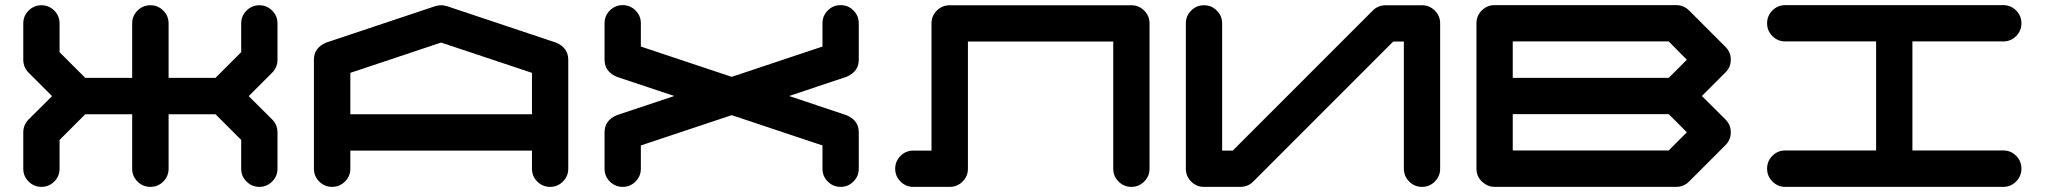

<svg xmlns="http://www.w3.org/2000/svg" viewBox="-20 -729 7977 749"><path d="M1062.5 -496.1Q1062.5 -466.8 1042 -445.8L950.2 -354L1042 -262.7Q1062.5 -241.7 1062.5 -212.4V-70.8Q1062.5 -41.5 1041.7 -20.8Q1021 0 991.7 0Q962.4 0 941.7 -20.8Q920.9 -41.5 920.9 -70.8V-183.1L820.8 -283.2H637.7V-70.8Q637.7 -41.5 616.9 -20.8Q596.2 0 566.9 0Q537.1 0 516.4 -20.8Q495.6 -41.5 495.6 -70.8V-283.2H312.5L212.4 -183.1V-70.8Q212.4 -41.5 191.7 -20.8Q170.9 0 141.6 0Q112.3 0 91.6 -20.8Q70.8 -41.5 70.8 -70.8V-212.4Q70.8 -241.7 91.3 -262.7L183.1 -354L91.3 -445.8Q70.8 -466.8 70.8 -496.1V-637.7Q70.8 -667 91.6 -687.7Q112.3 -708.5 141.6 -708.5Q170.9 -708.5 191.7 -687.7Q212.4 -667 212.4 -637.7V-525.4L312.5 -425.3H495.6V-637.7Q495.6 -667 516.4 -687.7Q537.1 -708.5 566.9 -708.5Q596.2 -708.5 616.9 -687.7Q637.7 -667 637.7 -637.7V-425.3H820.8L920.9 -525.4V-637.7Q920.9 -667 941.7 -687.7Q962.4 -708.5 991.7 -708.5Q1021 -708.5 1041.7 -687.7Q1062.5 -667 1062.5 -637.7Z M2055.2 -283.2V-444.8L1700.7 -563L1346.7 -444.8V-283.2ZM2196.8 -70.8Q2196.8 -41.5 2176 -20.8Q2155.3 0 2126 0Q2096.7 0 2075.9 -20.8Q2055.2 -41.5 2055.2 -70.8V-141.6H1346.7V-70.8Q1346.7 -41.5 1325.7 -20.8Q1304.7 0 1275.4 0Q1246.1 0 1225.3 -20.8Q1204.6 -41.5 1204.6 -70.8V-496.1Q1204.6 -543 1252.9 -563L1253.9 -563.5H1254.4L1678.2 -705.1Q1689 -708.5 1700.7 -708.5Q1712.4 -708.5 1723.1 -705.1L2147 -563.5H2147.9L2148.4 -563Q2196.8 -543 2196.8 -496.1Z M3281.7 -428.7H3280.3L3058.1 -354.5L3280.3 -280.3H3281.7V-279.8Q3330.1 -259.8 3330.1 -212.9V-70.8Q3330.1 -41.5 3309.3 -20.8Q3288.6 0 3259.3 0Q3230 0 3209.2 -20.8Q3188.5 -41.5 3188.5 -70.8V-161.6L2834.5 -279.8L2480 -161.6V-70.8Q2480 -41.5 2459.2 -20.8Q2438.5 0 2409.2 0Q2379.9 0 2359.1 -20.8Q2338.4 -41.5 2338.4 -70.8V-212.9Q2338.4 -259.8 2386.7 -279.8V-280.3H2388.2L2610.4 -354.5L2388.2 -428.7H2386.7V-429.2Q2338.4 -449.2 2338.4 -496.1V-638.2Q2338.4 -667.5 2359.1 -688.2Q2379.9 -709 2409.2 -709Q2438.5 -709 2459.2 -688.2Q2480 -667.5 2480 -638.2V-547.4L2834.5 -429.2L3188.5 -547.4V-638.2Q3188.5 -667.5 3209.2 -688.2Q3230 -709 3259.3 -709Q3288.6 -709 3309.3 -688.2Q3330.1 -667.5 3330.1 -638.2V-496.1Q3330.1 -449.2 3281.7 -429.2Z M4393.6 -708.5Q4422.9 -708.5 4443.6 -687.7Q4464.4 -667 4464.4 -637.7V-70.8Q4464.4 -41.5 4443.6 -20.8Q4422.9 0 4393.6 0Q4364.3 0 4343.5 -20.8Q4322.8 -41.5 4322.8 -70.8V-566.9H3755.9V-70.8Q3755.9 -41.5 3735.1 -20.8Q3714.4 0 3684.6 0H3543Q3513.7 0 3492.9 -20.8Q3472.2 -41.5 3472.2 -70.8Q3472.2 -100.1 3492.9 -120.8Q3513.7 -141.6 3543 -141.6H3613.8V-637.7Q3613.8 -667 3634.5 -687.7Q3655.3 -708.5 3684.6 -708.5Z M5598.1 -637.7V-70.8Q5598.1 -41.5 5577.4 -20.8Q5556.6 0 5527.3 0Q5498 0 5477.3 -20.8Q5456.5 -41.5 5456.5 -70.8V-566.9H5415L4868.7 -20.5Q4848.1 0 4818.4 0H4676.8Q4647.5 0 4626.7 -20.8Q4606 -41.5 4606 -70.8V-637.7Q4606 -667 4626.7 -687.7Q4647.5 -708.5 4676.8 -708.5Q4706.1 -708.5 4726.8 -687.7Q4747.6 -667 4747.6 -637.7V-141.6H4789.1L5335.4 -688Q5356 -708.5 5385.7 -708.5H5527.3Q5556.6 -708.5 5577.4 -687.7Q5598.1 -667 5598.1 -637.7Z M6489.7 -142.1 6560.5 -212.9 6489.7 -283.7H5881.3V-142.1ZM6489.7 -425.3 6560.5 -496.1 6489.7 -567.4H5881.3V-425.3ZM6619.1 -354.5 6710.9 -263.2Q6731.9 -242.2 6731.9 -212.9Q6731.9 -183.6 6710.9 -162.6L6569.3 -21Q6548.3 0 6519 0H5810.5Q5790 0 5773.9 -10.7Q5739.7 -32.7 5739.7 -71.3V-638.2Q5739.7 -667.5 5760.5 -688.2Q5781.2 -709 5810.5 -709H6519Q6548.3 -709 6569.3 -688L6710.9 -546.4Q6731.9 -525.9 6731.9 -496.1Q6731.9 -466.8 6710.9 -446.3Z M7794.9 -142.1Q7824.2 -142.1 7845 -121.3Q7865.7 -100.6 7865.7 -71.3Q7865.7 -42 7845 -21Q7824.2 0 7794.9 0H6944.3Q6915 0 6894.3 -21Q6873.5 -42 6873.5 -71.3Q6873.5 -100.6 6894.3 -121.3Q6915 -142.1 6944.3 -142.1H7298.8V-567.4H6944.3Q6915 -567.4 6894.3 -588.1Q6873.5 -608.9 6873.5 -638.2Q6873.5 -667.5 6894.3 -688.2Q6915 -709 6944.3 -709H7794.9Q7824.2 -709 7845 -688.2Q7865.7 -667.5 7865.7 -638.2Q7865.7 -608.9 7845 -588.1Q7824.2 -567.4 7794.9 -567.4H7440.4V-142.1Z"/></svg>

Font: Robtronika
Style: Regular
Weight: 400
Designer: GGBot
Version: 1.00